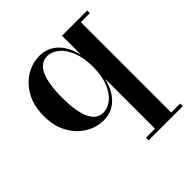

<svg xmlns="http://www.w3.org/2000/svg" viewBox="-191 -614 1008 1008"><g transform="rotate(-45 313.0 -110.0)"><path d="M343.5 250V230.5H410.5V-141Q394.5 -71 353.5 -30.8Q312.5 9.5 252 9.5Q199 9.5 151.5 -19Q104 -47.5 74.2 -101Q44.5 -154.5 44.5 -229.5Q44.5 -304.5 74.2 -358.2Q104 -412 151.5 -440.8Q199 -469.5 252 -469.5Q312.5 -469.5 353.5 -429Q394.5 -388.5 410.5 -318V-460H597.5V-440.5H531V230.5H597.5V250ZM280 -20.5Q312.5 -20.5 342.5 -44.8Q372.5 -69 391.5 -115.5Q410.5 -162 410.5 -229.5Q410.5 -297 391.5 -344Q372.5 -391 342.5 -415.2Q312.5 -439.5 280 -439.5Q181 -439.5 181 -229.5Q181 -20.5 280 -20.5Z"/></g></svg>

Font: Bodoni Moda SemiBold
Style: Regular
Weight: 600
Designer: Owen Earl
Foundry: indestructible type
Version: Version 2.005; ttfautohint (v1.8.4.7-5d5b)